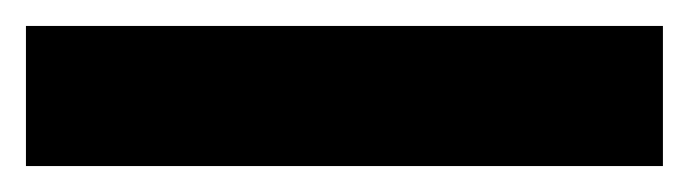

<svg xmlns="http://www.w3.org/2000/svg" viewBox="-22 49 531 148"><path d="M489 177V69H-2V177Z"/></svg>

Font: Noto Sans Arabic UI XCn XBd
Style: Regular
Weight: 800
Width: 2
Designer: Monotype Design Team, Nadine Chahine and Nizar Qandah
Foundry: Monotype Imaging Inc.
Version: Version 2.010